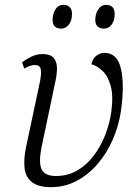

<svg xmlns="http://www.w3.org/2000/svg" viewBox="-20 -762 574 792"><path d="M191 10Q138 10 112 -10.5Q86 -31 81.5 -67.5Q77 -104 87 -153L145 -426Q152 -464 147.5 -479Q143 -494 123 -494Q106 -494 80 -479L71 -505Q88 -518 110 -528.5Q132 -539 155 -539Q188 -539 201.5 -523Q215 -507 215 -481Q215 -455 208 -424L151 -153Q139 -92 151.5 -64Q164 -36 211 -36Q259 -36 298 -58.5Q337 -81 366 -119Q395 -157 413.5 -204Q432 -251 439 -300Q448 -367 436.5 -408Q425 -449 402.5 -470Q380 -491 357 -497Q362 -521 378 -532.5Q394 -544 411 -544Q464 -544 479 -478Q494 -412 479 -305Q470 -243 445 -186Q420 -129 382 -85Q344 -41 295.5 -15.5Q247 10 191 10ZM408 -644Q393 -644 383 -652.5Q373 -661 373 -680Q373 -704 385 -723Q397 -742 418 -742Q434 -742 443.5 -733Q453 -724 453 -705Q453 -677 440.5 -660.5Q428 -644 408 -644ZM232 -644Q216 -644 206.5 -652.5Q197 -661 197 -680Q197 -704 208.5 -723Q220 -742 242 -742Q257 -742 267 -733Q277 -724 277 -705Q277 -677 264 -660.5Q251 -644 232 -644Z"/></svg>

Font: Noto Serif Light
Style: Italic
Weight: 300
Italic angle: -12°
Designer: Monotype Design Team
Foundry: Monotype Imaging Inc.
Version: Version 2.013